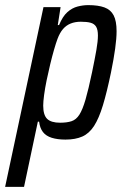

<svg xmlns="http://www.w3.org/2000/svg" viewBox="-58 -538 491 751"><path d="M-38 193 112 -510H179L168 -440H173Q187 -474 205.5 -490.5Q224 -507 245.5 -512.5Q267 -518 287 -518Q326 -518 350.5 -509Q375 -500 386.5 -478Q398 -456 398 -416Q398 -388 392.5 -348Q387 -308 376 -254Q360 -177 344.5 -126Q329 -75 310 -45.5Q291 -16 264 -4Q237 8 198 8Q167 8 144.5 1Q122 -6 110 -21.5Q98 -37 95 -62H90L36 193ZM177 -58Q204 -58 222 -64Q240 -70 252.5 -89.5Q265 -109 276.5 -148.5Q288 -188 302 -255Q313 -308 319 -342.5Q325 -377 325 -399Q325 -422 318 -433.5Q311 -445 296.5 -449Q282 -453 258 -453Q236 -453 218.5 -446Q201 -439 188.5 -424.5Q176 -410 167 -386Q161 -370 153.5 -344Q146 -318 138.5 -287Q131 -256 124.5 -224.5Q118 -193 114.5 -166.5Q111 -140 111 -125Q111 -88 126.5 -73Q142 -58 177 -58Z"/></svg>

Font: Saira Condensed
Style: Italic
Weight: 400
Width: 3
Italic angle: -12°
Designer: Hector Gatti with collaboration of the Omnibus-Type team
Foundry: Omnibus-Type
Version: Version 1.100